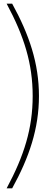

<svg xmlns="http://www.w3.org/2000/svg" viewBox="-20 -820 291 1040"><path d="M16 200H46C138 33 191 -123 191 -300C191 -477 138 -633 46 -800H16C111 -623 157 -475 157 -300C157 -125 111 23 16 200Z"/></svg>

Font: Aspekta 100
Style: Regular
Weight: 100
Designer: Ivo Dolenc
Version: Version 2.000